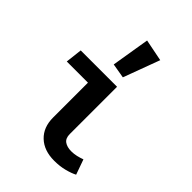

<svg xmlns="http://www.w3.org/2000/svg" viewBox="-240 -949 1080 1080"><g transform="rotate(45 300.0 -409.0)"><path d="M215 -430H46.5L58 -529.5H347V-153.5Q347 -119.5 367.5 -105Q388 -90.5 422 -90.5Q442.5 -90.5 462.8 -95.2Q483 -100 502 -107L534 -17Q510.5 -4.5 473.2 5.2Q436 15 391 15Q310 15 262.5 -30Q215 -75 215 -153ZM282.5 -833 413 -807 332.5 -590 245 -605Z"/></g></svg>

Font: Fira Code Light SemiBold
Style: Regular
Weight: 600
Monospace: yes
Version: Version 5.002